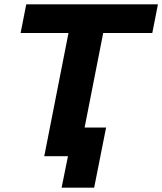

<svg xmlns="http://www.w3.org/2000/svg" viewBox="-20 -720 748 885"><path d="M184 0 303 -605 332 -568H75L101 -700H708L682 -568H419L463 -605L344 0ZM264 145 301 -38 331 0H184L212 -132H469L414 145Z"/></svg>

Font: MOST Montserrat
Style: Bold Italic
Weight: 700
Italic angle: -11.3°
Designer: Julieta Ulanovsky
Foundry: Julieta Ulanovsky
Version: Version 8.000;March 11, 2024;FontCreator 15.0.0.2926 64-bit